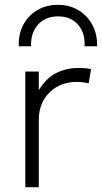

<svg xmlns="http://www.w3.org/2000/svg" viewBox="-20 -777 423 797"><path d="M85 0V-480H141V-403Q174 -455.5 216 -475.2Q258 -495 305 -495Q318 -495 331.8 -494Q345.5 -493 358 -490L348 -431Q335.5 -434 323.2 -435.5Q311 -437 299 -437Q230 -437 185.5 -393.2Q141 -349.5 141 -279V0ZM58 -585Q56 -634.5 76.5 -673.5Q97 -712.5 134.5 -734.8Q172 -757 221 -757Q268.5 -757 305.8 -734.5Q343 -712 363.8 -673Q384.5 -634 383 -585H331Q334 -640.5 303.8 -674.8Q273.5 -709 221 -709Q168.5 -709 137.8 -674.8Q107 -640.5 109 -585Z"/></svg>

Font: Geologica Thin
Style: Regular
Weight: 100
Version: Version 1.010;gftools[0.9.28]